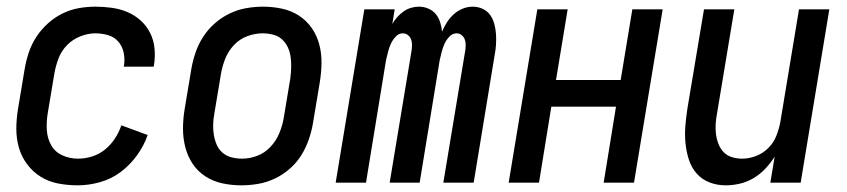

<svg xmlns="http://www.w3.org/2000/svg" viewBox="-20 -548 2540 576"><path d="M213 8Q183 8 154.5 2.5Q126 -3 102.5 -17.5Q79 -32 62 -54.5Q45 -77 37 -104Q29 -131 29 -161Q29 -191 34 -221L54 -341Q58 -365 66 -389.5Q74 -414 88.5 -436.5Q103 -459 123.5 -477.5Q144 -496 167.5 -507.5Q191 -519 216 -523.5Q241 -528 266 -528Q291 -528 316 -524.5Q341 -521 363 -511.5Q385 -502 402.5 -486Q420 -470 430.5 -449Q441 -428 443.5 -403.5Q446 -379 442 -353L441 -348H351L352 -351Q355 -371 351 -390Q347 -409 335 -423Q323 -437 304.5 -442.5Q286 -448 266 -448Q244 -448 221 -439Q198 -430 181 -412.5Q164 -395 155.5 -372.5Q147 -350 143 -327L123 -207Q119 -182 120.5 -157.5Q122 -133 133.5 -112.5Q145 -92 167 -82Q189 -72 214 -72Q235 -72 256 -78.5Q277 -85 294.5 -99Q312 -113 324.5 -132Q337 -151 344 -172L423 -143Q412 -111 391 -82Q370 -53 342 -32Q314 -11 280 -1.5Q246 8 213 8Z M704 8Q675 8 647 2Q619 -4 596 -19Q573 -34 558 -56.5Q543 -79 536 -106Q529 -133 529 -162Q529 -191 534 -221L554 -341Q558 -365 566.5 -390Q575 -415 589.5 -437.5Q604 -460 624.5 -478Q645 -496 669 -507.5Q693 -519 718.5 -523.5Q744 -528 769 -528Q798 -528 826 -522Q854 -516 877 -501Q900 -486 915.5 -463.5Q931 -441 938 -414Q945 -387 944.5 -358Q944 -329 939 -299L919 -179Q915 -155 906.5 -130Q898 -105 884 -82.5Q870 -60 849.5 -42Q829 -24 805 -12.5Q781 -1 755 3.5Q729 8 704 8ZM706 -72Q729 -72 751.5 -80.5Q774 -89 791 -107Q808 -125 817.5 -147.5Q827 -170 831 -193L851 -313Q853 -329 853.5 -345Q854 -361 852 -376.5Q850 -392 843.5 -406Q837 -420 826 -430Q815 -440 799.5 -444Q784 -448 768 -448Q745 -448 722 -439.5Q699 -431 682 -413Q665 -395 656 -372.5Q647 -350 643 -327L623 -207Q620 -191 619.5 -175Q619 -159 621.5 -143.5Q624 -128 630 -114Q636 -100 647.5 -90Q659 -80 674.5 -76Q690 -72 706 -72Z M987 0 1073 -520H1164L1157 -476Q1163 -487 1171.5 -496.5Q1180 -506 1190.5 -513.5Q1201 -521 1213 -524.5Q1225 -528 1237 -528Q1252 -528 1265.5 -522Q1279 -516 1287.5 -505.5Q1296 -495 1300.5 -481Q1305 -467 1306 -453Q1312 -467 1320.5 -480.5Q1329 -494 1341 -505Q1353 -516 1368 -522Q1383 -528 1398 -528Q1414 -528 1428 -521.5Q1442 -515 1450.5 -503Q1459 -491 1463 -476Q1467 -461 1468 -445.5Q1469 -430 1468 -414Q1467 -398 1464 -383L1401 0H1310L1376 -398Q1377 -406 1377 -414.5Q1377 -423 1374 -430.5Q1371 -438 1364.5 -443Q1358 -448 1350 -448Q1337 -448 1327.5 -437.5Q1318 -427 1313 -415.5Q1308 -404 1305 -392Q1302 -380 1299 -367L1239 0H1149L1215 -398Q1216 -406 1216 -414.5Q1216 -423 1213 -430.5Q1210 -438 1203.5 -443Q1197 -448 1188 -448Q1176 -448 1166.5 -437.5Q1157 -427 1152 -415.5Q1147 -404 1144 -392Q1141 -380 1138 -367L1078 0Z M1506 0 1592 -520H1683L1648 -308H1842L1877 -520H1968L1882 0H1791L1828 -228H1634L1597 0Z M2157 8Q2131 8 2108 -1Q2085 -10 2069.5 -28Q2054 -46 2046.5 -69.5Q2039 -93 2036.5 -118Q2034 -143 2036 -169Q2038 -195 2042 -221L2092 -520H2183L2131 -207Q2128 -192 2127 -176Q2126 -160 2128 -145Q2130 -130 2135.5 -116Q2141 -102 2151 -91.5Q2161 -81 2176 -76.5Q2191 -72 2207 -72Q2227 -72 2248 -80Q2269 -88 2285 -104Q2301 -120 2309 -140.5Q2317 -161 2321 -182L2377 -520H2468L2382 0H2291L2304 -78Q2292 -59 2276 -42Q2260 -25 2240.5 -13.5Q2221 -2 2199.5 3Q2178 8 2157 8Z"/></svg>

Font: Iosevka SS18 Medium
Style: Italic
Weight: 500
Italic angle: -9°
Monospace: yes
Designer: Belleve Invis
Foundry: Belleve Invis
Version: Version 25.1.1; ttfautohint (v1.8.4)